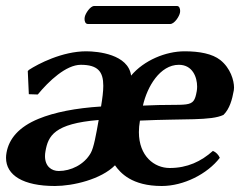

<svg xmlns="http://www.w3.org/2000/svg" viewBox="-32 -610 823 640"><path d="M296.9 -210C288.1 -160 280.7 -118 270.5 -100C248.6 -61 203.9 -40 163.9 -40C139.3 -40 118 -55.8 118 -89.5C118 -94.6 118.5 -100.1 119.6 -106C128.5 -157 148.8 -198 296.9 -210ZM444.4 -258C458.5 -321 501.2 -394 564.3 -394C609.6 -394 625.1 -353.1 625.1 -321.2C625.1 -315.8 624.6 -310.6 623.8 -306C613.1 -245 599.8 -266 444.4 -258ZM237.3 -394C294.3 -394 312.3 -371.2 312.3 -324.1C312.3 -305.1 309.3 -282.1 304.8 -255C220.4 -249.6 150.1 -236 96.6 -214C30.2 -186.7 -2.2 -147 -10.3 -101C-11.4 -95.1 -11.9 -89.4 -11.9 -83.8C-11.9 -25.8 45.2 10 151.1 10C211.1 10 305 -12 351.3 -59C368.9 -34 407.1 10 507.1 10C580.1 10 659.2 -30 700.7 -84C696.6 -93.6 688.1 -102.9 677.7 -107C638.6 -72 592.7 -50 533.7 -50C482.3 -50 431 -89.5 431 -169.7C431 -181.6 432.1 -194.3 434.5 -208C584.8 -215 670.4 -207 712.9 -227C733.4 -247 741.9 -278 747.4 -309C747.8 -311.6 748.1 -314.6 748.1 -318.1C748.1 -341.7 736.4 -383 702.2 -410C675.9 -430.7 633.4 -439 583.3 -439C520.3 -439 448 -409 405 -358C395.5 -429 294.3 -439 255.3 -439C175.3 -439 94.9 -397 64.3 -377L60.6 -373L64.1 -296L93.9 -295C130.8 -340 188.3 -394 237.3 -394ZM535.3 -530C549.3 -530 565.7 -555 568 -568C568.3 -569.6 568.5 -571.5 568.5 -573.4C568.5 -581.1 565.9 -590 557.9 -590H281.9C268.9 -590 252.5 -565 250.4 -553C250 -551.1 249.8 -549 249.8 -546.9C249.8 -538.7 252.6 -530 261.3 -530Z"/></svg>

Font: Linux Biolinum O 
Style: Bold Italic
Weight: 700
Designer: Philipp H. Poll
Foundry: Philipp H. Poll
Version: Version 1.3.2